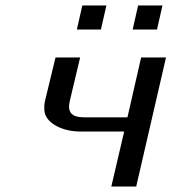

<svg xmlns="http://www.w3.org/2000/svg" viewBox="-20 -681 627 702"><path d="M261 -573 281 -661H369L349 -573ZM465 -573 485 -661H574L554 -573ZM144 -310 183 -471H273L235 -311Q228 -281 240.5 -266.5Q253 -252 288 -252H446L496 -471H587L478 1H387L434 -200H277Q226 -200 189 -219Q152 -238 144 -267Q141 -279 142 -289Q141 -294 144 -310Z"/></svg>

Font: Coval
Style: Italic
Weight: 400
Foundry: Context Ltd
Version: Version 001.000